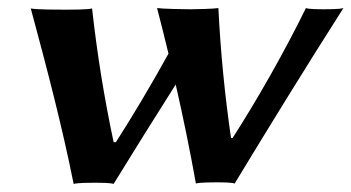

<svg xmlns="http://www.w3.org/2000/svg" viewBox="-20 -452 871 476"><path d="M162.6 4C172.1 1 207.1 1 216.1 1C225.1 1 254.1 1 261.6 4C311.8 -77.8 363.1 -159.5 415.6 -242.5C434.2 -160.9 450.9 -79.4 465.7 3C475.3 0 509.3 0 518.3 0C527.3 0 554.3 0 561.7 3C647.8 -139 740.2 -289 831.4 -432C822.9 -429 790.9 -429 781.9 -429C772.9 -429 745.9 -429 738.4 -432C686.8 -326.5 617.1 -203.5 556.7 -110H552.7C537.4 -216.5 526.9 -321 521.4 -432C509.1 -430 464.9 -429 451.9 -429C437.9 -429 383.1 -430 369.4 -432C379.3 -394.2 388.6 -356.5 397.7 -319C354.6 -240.8 306.9 -161.3 267.3 -99.5H261.7C238.1 -210.8 220.6 -319.5 208.3 -431C195.7 -428 156.7 -428 143.7 -428C129.7 -428 69.7 -428 56.3 -431C96.2 -283 133.3 -142 162.6 4Z"/></svg>

Font: Linux Biolinum O 
Style: Bold Italic
Weight: 700
Designer: Philipp H. Poll
Foundry: Philipp H. Poll
Version: Version 1.3.2